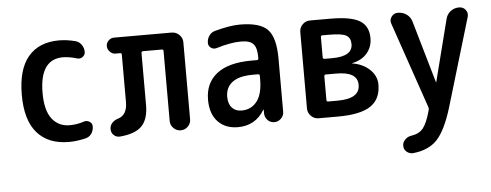

<svg xmlns="http://www.w3.org/2000/svg" viewBox="-50 -659 2600 1016"><g transform="rotate(-5 1250.0 -151.0)"><path d="M297.9 9.8Q188.5 9.8 129.4 -57.6Q70.3 -125 70.3 -259.8Q70.3 -394.5 127.4 -462.4Q184.6 -530.3 292 -530.3Q332 -530.3 377.9 -518.6Q397.5 -513.7 409.7 -496.1Q421.9 -478.5 421.9 -458Q421.9 -441.4 408.2 -431.6Q394.5 -421.9 378.9 -426.8Q341.8 -438.5 304.7 -439.5Q180.7 -439.5 180.7 -259.8Q180.7 -168 215.3 -123Q250 -78.1 309.6 -78.1Q347.7 -78.1 385.7 -90.8Q401.4 -95.7 415.5 -86.9Q429.7 -78.1 429.7 -61.5Q429.7 -39.1 418 -22.5Q406.2 -5.9 384.8 -1Q337.9 9.8 297.9 9.8Z M568.4 4.9Q549.8 5.9 536.1 -6.3Q522.5 -18.6 522.5 -39.1Q522.5 -57.6 535.2 -71.3Q547.9 -85 567.4 -90.8Q616.2 -105.5 616.2 -174.8V-426.8Q616.2 -434.6 608.4 -434.6H583Q566.4 -434.6 553.7 -447.8Q541 -460.9 541 -478Q541 -495.1 553.7 -507.3Q566.4 -519.5 583 -519.5H888.7Q912.1 -519.5 929.2 -502.9Q946.3 -486.3 946.3 -462.9V-53.7Q946.3 -31.2 930.2 -15.6Q914.1 0 892.1 0Q870.1 0 854 -16.1Q837.9 -32.2 837.9 -53.7V-426.8Q837.9 -434.6 829.1 -434.6H730.5Q721.7 -434.6 720.7 -426.8V-149.4Q720.7 -74.2 685.5 -38.1Q650.4 -2 568.4 4.9Z M1297.9 -259.8Q1224.6 -259.8 1188.5 -232.4Q1152.3 -205.1 1152.3 -155.3Q1152.3 -117.2 1171.4 -96.7Q1190.4 -76.2 1221.7 -76.2Q1273.4 -76.2 1303.7 -115.2Q1334 -154.3 1334 -232.4V-251Q1334 -259.8 1325.2 -259.8ZM1195.3 9.8Q1128.9 9.8 1089.4 -31.7Q1049.8 -73.2 1049.8 -148.4Q1049.8 -237.3 1112.3 -286.1Q1174.8 -335 1297.9 -335H1325.2Q1334 -335 1334 -343.8V-351.6Q1334 -400.4 1315.4 -420.4Q1296.9 -440.4 1250 -440.4Q1195.3 -440.4 1119.1 -417Q1102.5 -412.1 1088.9 -421.9Q1075.2 -431.6 1075.2 -448.2Q1075.2 -469.7 1087.4 -486.8Q1099.6 -503.9 1120.1 -508.8Q1200.2 -530.3 1252 -530.3Q1358.4 -530.3 1399.4 -487.8Q1440.4 -445.3 1440.4 -332V-49.8Q1440.4 -30.3 1425.3 -15.1Q1410.2 0 1389.6 0Q1368.2 0 1354 -14.6Q1339.8 -29.3 1338.9 -49.8V-69.3Q1338.9 -70.3 1337.9 -70.3Q1335.9 -70.3 1335.9 -69.3Q1288.1 9.8 1195.3 9.8Z M1673.8 -218.8V-92.8Q1673.8 -84 1682.6 -84H1731.4Q1851.6 -84 1850.6 -158.2Q1850.6 -228.5 1735.4 -227.5H1682.6Q1673.8 -227.5 1673.8 -218.8ZM1673.8 -426.8V-319.3Q1673.8 -311.5 1682.6 -310.5H1723.6Q1832 -310.5 1832 -376Q1832 -408.2 1809.6 -421.9Q1787.1 -435.5 1717.8 -435.5H1682.6Q1673.8 -435.5 1673.8 -426.8ZM1624 0Q1600.6 0 1584 -17.1Q1567.4 -34.2 1567.4 -56.6V-462.9Q1567.4 -486.3 1584 -502.9Q1600.6 -519.5 1624 -519.5H1732.4Q1841.8 -519.5 1888.2 -491.2Q1934.6 -462.9 1934.6 -398.4Q1934.6 -352.5 1906.7 -319.3Q1878.9 -286.1 1828.1 -275.4Q1826.2 -275.4 1826.2 -274.4L1827.1 -273.4Q1882.8 -264.6 1918.9 -230.5Q1955.1 -196.3 1955.1 -150.4Q1955.1 -72.3 1900.4 -36.1Q1845.7 0 1726.6 0H1673.8Z M2208 -7.8 2050.8 -465.8Q2043.9 -485.4 2056.6 -502.4Q2069.3 -519.5 2089.8 -519.5H2090.8Q2117.2 -519.5 2137.2 -504.9Q2157.2 -490.2 2164.1 -465.8L2259.8 -134.8H2260.7L2344.7 -464.8Q2350.6 -489.3 2370.1 -504.4Q2389.6 -519.5 2415 -519.5H2416Q2437.5 -519.5 2450.2 -502.9Q2462.9 -486.3 2457 -465.8L2316.4 4.9Q2280.3 123 2234.4 171.4Q2188.5 219.7 2105.5 227.5Q2086.9 228.5 2072.3 216.3Q2057.6 204.1 2057.6 183.6Q2057.6 166 2071.3 151.9Q2085 137.7 2104.5 134.8Q2146.5 128.9 2168 102.5Q2189.5 76.2 2208 8.8Q2210.9 0 2208 -7.8Z"/></g></svg>

Font: Rounded Mgen+ 2m medium
Style: Regular
Weight: 500
Designer: [Source Han Sans]
Ryoko NISHIZUKA  (kana & ideographs); Paul D. Hunt (Latin, Greek & Cyrillic); Wenlong ZHANG  (bopomofo
Version: Version 1.059.20150602